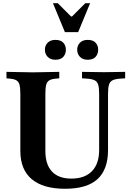

<svg xmlns="http://www.w3.org/2000/svg" viewBox="-20 -1158 795 1189"><path d="M383 11Q247 11 176.5 -48.5Q106 -108 106 -223V-577Q106 -613 101 -632.5Q96 -652 81.5 -660.5Q67 -669 40 -671L20 -673V-713L183 -710H184L347 -713V-673L327 -671Q300 -669 285.5 -660.5Q271 -652 266 -632.5Q261 -613 261 -577V-223Q261 -139 302 -95.5Q343 -52 422 -52Q505 -52 549.5 -98Q594 -144 594 -229V-577Q594 -614 588 -633.5Q582 -653 565.5 -661Q549 -669 518 -671L488 -673V-713L623 -711L755 -713V-673L725 -671Q694 -669 677.5 -661Q661 -653 655 -633.5Q649 -614 649 -577V-229Q649 -108 583.5 -48.5Q518 11 383 11ZM322.9 -788Q292.4 -788 275.2 -805.9Q258 -823.9 258 -850Q258 -876 275.2 -893.5Q292.4 -911 322.9 -911Q356 -911 372 -893.5Q388 -876 388 -850Q388 -823.9 372 -805.9Q356 -788 322.9 -788ZM522.9 -788Q492.4 -788 475.2 -805.9Q458 -823.9 458 -850Q458 -876 475.2 -893.5Q492.4 -911 522.9 -911Q556 -911 572 -893.5Q588 -876 588 -850Q588 -823.9 572 -805.9Q556 -788 522.9 -788ZM382 -959 308 -1138H338L420 -1056H426L508 -1138H538L464 -959Z"/></svg>

Font: Baskervville SC
Style: Regular
Weight: 400
Designer: Alexis Faudot, Rémi Forte, Morgane Pierson, Rafael Ribas, Tanguy Vanlaeys, Rosalie Wagner, Thomas Huot-Marchand
Foundry: ANRT
Version: Version 1.100